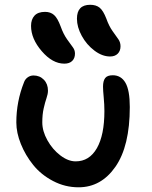

<svg xmlns="http://www.w3.org/2000/svg" viewBox="-20 -799 639 809"><path d="M443.8 -561Q410.6 -561 377.7 -585.9Q344.7 -610.8 324.5 -647.9Q304.2 -685.1 304.2 -720.2Q304.2 -778.8 359.9 -778.8Q384.8 -778.8 399.9 -766.6Q415 -754.4 428.2 -720.2Q439 -689.5 454.3 -668Q469.7 -646.5 478.8 -633.5Q487.8 -620.6 487.8 -604Q487.8 -584.5 476.1 -572.8Q464.4 -561 443.8 -561ZM251 -530.8Q201.2 -530.8 156 -583.3Q110.8 -635.7 110.8 -689.9Q110.8 -717.3 125.5 -733.2Q140.1 -749 169.9 -749Q192.9 -749 207.8 -735.8Q222.7 -722.7 235.8 -687Q247.1 -655.3 262.7 -633.3Q278.3 -611.3 287.1 -599.6Q295.9 -587.9 295.9 -573.2Q295.9 -553.7 284.2 -542.2Q272.5 -530.8 251 -530.8ZM311 -9.8Q253.9 -9.8 203.4 -36.4Q152.8 -63 119.9 -104Q86.9 -145 67.9 -192.4Q48.8 -239.7 48.8 -283.2Q48.8 -371.1 81.1 -452.1Q85.4 -464.8 96.4 -472.9Q107.4 -481 121.1 -481Q147.5 -481 164.8 -463.1Q182.1 -445.3 182.1 -417Q182.1 -403.3 176 -385.7Q169.9 -368.2 164.1 -342.5Q158.2 -316.9 158.2 -283.2Q158.2 -246.6 179.7 -208Q201.2 -169.4 234.1 -144.3Q267.1 -119.1 298.8 -119.1Q356.4 -119.1 388.2 -174.6Q419.9 -230 419.9 -331.1Q419.9 -357.9 417 -388.4Q414.1 -418.9 414.1 -434.1Q414.1 -458 423.1 -470Q432.1 -481.9 455.1 -481.9Q490.2 -481.9 508.5 -450.4Q526.9 -418.9 526.9 -348.1Q526.9 -183.6 466.6 -96.7Q406.2 -9.8 311 -9.8Z"/></svg>

Font: Shantell Sans Irregular
Style: Regular
Weight: 500
Designer: Stephen Nixon, Anya Danilova, Shantell Martin
Foundry: Arrow Type
Version: Version 1.006;[9816181b4]